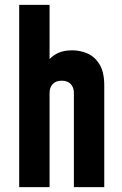

<svg xmlns="http://www.w3.org/2000/svg" viewBox="-20 -770 504 790"><path d="M59 0V-750H184V-466L162 -495Q178 -527.5 206.5 -545.2Q235 -563 277 -563Q309.5 -563 339.8 -550Q370 -537 389.5 -505.2Q409 -473.5 409 -418V0H284V-388Q284 -410.5 271 -424.2Q258 -438 234 -438Q210 -438 197 -424.2Q184 -410.5 184 -388V0Z"/></svg>

Font: Mohave Light
Style: Bold
Weight: 700
Version: Version 2.003